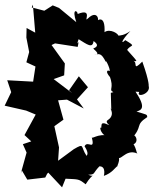

<svg xmlns="http://www.w3.org/2000/svg" viewBox="-37 -770 676 823"><path d="M80 0 157 -9 165 -25 170 -30 229 33 244 -4C300 -1 300 -4 330 20C366 -37 370 -7 341 -21C373 -22 359 -26 389 -57C422 -58 406 -8 408 -16C444 -29 454 -49 470 -62C452 -39 492 -94 462 -105C477 -65 497 -136 552 -112C551 -98 540 -180 519 -147C578 -153 530 -220 526 -175C578 -230 539 -232 594 -268C594 -281 591 -278 548 -292C569 -298 591 -307 544 -377L560 -376C544 -349 612 -367 600 -403C600 -397 606 -414 573 -506C529 -462 554 -504 535 -509C553 -507 557 -501 508 -556C523 -581 551 -567 500 -598C479 -577 484 -598 522 -637C471 -601 444 -628 470 -615C475 -623 435 -650 411 -632C415 -706 382 -690 368 -669C396 -669 385 -735 340 -691C318 -669 365 -738 296 -710C296 -725 269 -737 290 -675L216 -736L189 -747L153 -724L99 -738L104 -750L114 -630L77 -650L76 -609L88 -547L76 -503L115 -485L105 -420L-6 -426L11 -375L-17 -317L75 -296L116 -279L68 -191L97 -164L61 -152L77 -116L52 -26L57 -39ZM438 -372 440 -301C416 -329 467 -283 426 -256C404 -243 458 -223 412 -241C395 -244 399 -235 397 -222C385 -231 400 -178 432 -188C379 -200 356 -169 356 -184C372 -120 339 -170 326 -144C320 -148 348 -117 334 -102C307 -142 327 -158 280 -131L212 -81L216 -138L196 -229L235 -257L212 -340L250 -343L322 -305L293 -344L340 -396L301 -443L259 -383L272 -371L193 -431L238 -447L241 -498L184 -577L199 -584L296 -569C307 -617 284 -557 300 -602C336 -580 360 -560 364 -594C397 -572 364 -563 364 -563C357 -562 401 -536 368 -536C388 -538 396 -546 417 -504C413 -525 447 -451 427 -468C404 -462 467 -407 432 -446C455 -389 426 -387 449 -375Z"/></svg>

Font: Asimov Aggro
Style: Condensed
Weight: 500
Designer: Google
Version: Version 2.000980; 2014